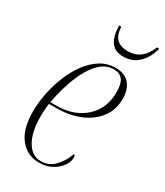

<svg xmlns="http://www.w3.org/2000/svg" viewBox="-184 -800 762 886"><g transform="rotate(30 197.0 -356.5)"><path d="M175 10Q113 10 73.5 -38.5Q34 -87 34 -182Q34 -227 44 -277.5Q54 -328 73 -375.5Q92 -423 120 -461.5Q148 -500 184.5 -523Q221 -546 266 -546Q313 -546 338.5 -517.5Q364 -489 364 -438Q364 -378 331 -335.5Q298 -293 243 -270.5Q188 -248 121 -248H81Q79 -241 77.5 -219Q76 -197 76 -177Q76 -96 104 -48Q132 0 179 0Q223 0 252.5 -31.5Q282 -63 297 -106Q300 -104 302 -100Q304 -96 304 -88Q304 -68 288 -45Q272 -22 243.5 -6Q215 10 175 10ZM116 -258Q176 -258 223 -281.5Q270 -305 297 -348Q324 -391 324 -449Q324 -495 308.5 -515.5Q293 -536 261 -536Q217 -536 182 -499Q147 -462 122 -399.5Q97 -337 82 -258ZM268 -608Q222 -608 201.5 -638Q181 -668 180 -723H192Q194 -640 273 -640Q350 -640 382 -723H394Q382 -672 349 -640Q316 -608 268 -608Z"/></g></svg>

Font: Noto Serif Display Condensed ExtraLight
Style: Italic
Weight: 200
Width: 3
Italic angle: -12°
Designer: Monotype Design Team
Foundry: Monotype Imaging Inc.
Version: Version 2.009